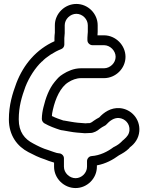

<svg xmlns="http://www.w3.org/2000/svg" viewBox="-20 -760 751 973"><path d="M436 -86H437C455 -86 474 -97 485 -107C493 -113 501 -118 511 -123C514 -124 516 -126 518 -128C536 -148 558 -164 583 -162C614 -159 639 -133 636 -99C634 -80 625 -68 608 -53C603 -49 598 -45 597 -43C586 -32 575 -24 559 -16C558 -15 556 -15 555 -14C526 8 487 28 444 31C430 32 421 45 421 56V85C421 116 394 143 363 143C332 143 304 116 304 85V42C304 27 290 17 279 17C267 17 239 5 223 0C198 -7 172 -20 148 -33C105 -55 75 -91 75 -155C75 -220 90 -269 109 -321C128 -369 159 -417 192 -448C193 -448 194 -449 194 -449C214 -471 256 -498 290 -511C300 -515 306 -524 306 -534V-567C306 -575 308 -584 308 -592V-632C308 -663 336 -690 367 -690C398 -690 425 -663 425 -632V-598C425 -591 423 -580 423 -569V-556C423 -541 437 -531 448 -531H507C538 -531 566 -503 566 -472C566 -441 538 -414 507 -414H390C354 -414 322 -399 300 -385C278 -372 270 -360 257 -345C228 -310 211 -262 200 -216C196 -200 192 -178 192 -157C192 -148 198 -139 205 -135C229 -121 259 -110 284 -102C290 -100 293 -100 300 -99C320 -96 345 -90 371 -88L396 -86C403 -85 408 -85 414 -85C422 -85 430 -86 436 -86ZM507 -581H474C474 -586 475 -593 475 -598V-632C475 -691 426 -740 367 -740C308 -740 258 -691 258 -632V-594C257 -586 256 -576 256 -567V-551C165 -510 100 -435 63 -339C43 -285 25 -228 25 -155C25 -73 68 -18 124 11C149 24 176 38 208 48C218 52 235 59 254 64V85C254 144 304 193 363 193C422 193 471 144 471 85V78C516 70 553 49 583 27C600 18 619 7 634 -8C635 -9 638 -14 639 -14C662 -31 683 -58 686 -95C691 -157 645 -207 588 -212C541 -216 505 -189 483 -165C474 -160 463 -154 455 -148C450 -145 445 -139 434 -136C429 -136 420 -136 413 -135C410 -135 405 -136 401 -136L375 -138C353 -140 329 -145 305 -149H302C282 -156 263 -162 243 -172C243 -182 245 -189 248 -204C261 -262 287 -319 326 -343C344 -355 368 -364 390 -364H507C566 -364 616 -413 616 -472C616 -531 566 -581 507 -581Z"/></svg>

Font: Blanket
Style: BlkOutline
Weight: 900
Foundry: Cannot Into Space Fonts
Version: Version 0.9